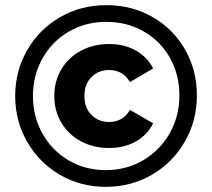

<svg xmlns="http://www.w3.org/2000/svg" viewBox="-20 -723 825 746"><path d="M39 -350Q39 -447 85.5 -528Q132 -609 213 -656Q294 -703 393 -703Q492 -703 572.5 -657Q653 -611 699 -530.5Q745 -450 745 -352Q745 -254 698 -172.5Q651 -91 570 -44Q489 3 391 3Q293 3 212.5 -44Q132 -91 85.5 -172Q39 -253 39 -350ZM677 -352Q677 -433 640.5 -498Q604 -563 539 -600.5Q474 -638 393 -638Q312 -638 247 -600Q182 -562 145 -496Q108 -430 108 -350Q108 -270 145 -204Q182 -138 246.5 -100Q311 -62 391 -62Q471 -62 536.5 -100.5Q602 -139 639.5 -205.5Q677 -272 677 -352ZM191 -350Q191 -408 218.5 -454Q246 -500 294.5 -526Q343 -552 404 -552Q463 -552 508 -526.5Q553 -501 575 -457L485 -404Q458 -451 403 -451Q363 -451 335.5 -423.5Q308 -396 308 -350Q308 -304 335.5 -276.5Q363 -249 403 -249Q458 -249 485 -296L575 -244Q553 -199 508 -173.5Q463 -148 404 -148Q343 -148 294.5 -174Q246 -200 218.5 -246Q191 -292 191 -350Z"/></svg>

Font: CMG Sans
Style: Bold
Weight: 700
Designer: Julieta Ulanovsky
Foundry: Julieta Ulanovsky
Version: Version 7.200